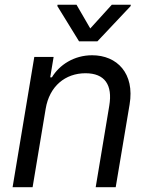

<svg xmlns="http://www.w3.org/2000/svg" viewBox="-20 -784 627 804"><path d="M300.4 -764.2H220.9L220.2 -758.5L311.1 -610.8H387.8L527 -758.5L527.7 -764.2H448.2L358 -664.8ZM32.7 0H116.5L171.2 -328.1C186.8 -423.3 253.6 -477.3 338.1 -477.3C418.3 -477.3 452.4 -429 437.5 -340.9L380.7 0H464.5L522.7 -346.6C544.7 -476.6 470.2 -552.6 365.8 -552.6C289.1 -552.6 228 -511.4 197.4 -460.2H190.3L204.5 -545.5H123.6Z"/></svg>

Font: TID UI
Style: Italic
Weight: 400
Italic angle: -9.39999°
Designer: The TID Project Authors
Foundry: Bakken & Bæck
Version: Version 1.001;hotconv 1.0.109;makeotfexe 2.5.65596